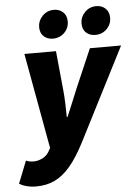

<svg xmlns="http://www.w3.org/2000/svg" viewBox="-84 -760 708 993"><g transform="rotate(-5 270.0 -263.0)"><path d="M64 188Q37 188 14 182Q-9 176 -24 166L22 50Q39 58 62 58Q85 58 108.5 46Q132 34 145 9L152 -4L62 -500H226L246 -296Q249 -266 250.5 -227Q252 -188 252 -156H256Q270 -188 285.5 -226.5Q301 -265 314 -296L402 -500H564L318 -18Q279 58 240.5 103Q202 148 159.5 168Q117 188 64 188ZM216 -566Q188 -566 169 -583Q150 -600 150 -632Q150 -664 174 -689Q198 -714 234 -714Q262 -714 281 -696.5Q300 -679 300 -648Q300 -614 276 -590Q252 -566 216 -566ZM436 -566Q408 -566 389 -583Q370 -600 370 -632Q370 -664 394 -689Q418 -714 454 -714Q482 -714 501 -696.5Q520 -679 520 -648Q520 -614 496 -590Q472 -566 436 -566Z"/></g></svg>

Font: Source Sans 3 ExtraLight Black
Style: Italic
Weight: 900
Italic angle: -11°
Version: Version 3.052;hotconv 1.1.0;makeotfexe 2.6.0